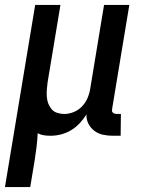

<svg xmlns="http://www.w3.org/2000/svg" viewBox="-52 -540 572 775"><path d="M-32 215 90 -520H192L140 -207Q138 -193 137 -178Q136 -163 137 -149Q138 -135 143 -122Q148 -109 156.5 -99Q165 -89 179 -84.5Q193 -80 207 -80Q226 -80 245 -87.5Q264 -95 278.5 -110Q293 -125 301 -143.5Q309 -162 312 -181L368 -520H470L401 -103Q400 -98 400 -93.5Q400 -89 403 -86Q406 -83 410.5 -81.5Q415 -80 419 -80H436L435 8H404Q384 8 364.5 4Q345 0 329.5 -11.5Q314 -23 305 -40.5Q296 -58 297 -78Q285 -59 269.5 -42.5Q254 -26 235 -14.5Q216 -3 194.5 2.5Q173 8 152 8Q138 8 125 6Q112 4 100 -2Q99 26 95.5 53Q92 80 88 107L70 215Z"/></svg>

Font: Iosevka SS18 Semibold
Style: Italic
Weight: 600
Italic angle: -9°
Monospace: yes
Designer: Belleve Invis
Foundry: Belleve Invis
Version: Version 25.1.1; ttfautohint (v1.8.4)